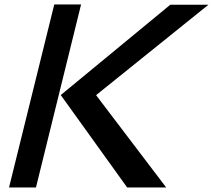

<svg xmlns="http://www.w3.org/2000/svg" viewBox="-20 -830 943 850"><path d="M338.9 -810.1 139.2 0H20L220.2 -810.1ZM405.8 -408.2 715.8 0H543L249 -409.2L733.9 -809.1H902.8L407.2 -410.2Z"/></svg>

Font: Sinkin Sans 500 Medium Italic
Style: Regular
Weight: 500
Italic angle: -112°
Designer: Keith Bates
Foundry: K-Type
Version: Sinkin Sans (version 1.0)  by Keith Bates   •   © 2014   www